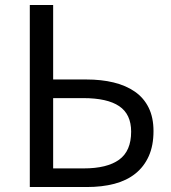

<svg xmlns="http://www.w3.org/2000/svg" viewBox="-20 -753 687 773"><path d="M100 0V-733H194V-433H328Q388 -433 437.5 -421Q487 -409 523 -384Q559 -359 578.5 -319.5Q598 -280 598 -225Q598 -167 579 -124.5Q560 -82 525 -54Q490 -26 440.5 -13Q391 0 329 0ZM194 -358V-75H317Q411 -75 459.5 -110Q508 -145 508 -223Q508 -293 460 -325.5Q412 -358 315 -358Z"/></svg>

Font: Kinto Sans
Style: Regular
Weight: 400
Designer: Authors: Ryoko NISHIZUKA  (kana & ideographs); Paul D. Hunt (Latin, Greek & Cyrillic); Wenlong ZHANG  (bopomofo); Sandol
Foundry: Adobe Systems Incorporated, ookami Inc.
Version: Version 0.001